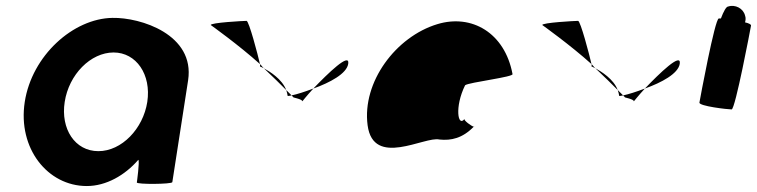

<svg xmlns="http://www.w3.org/2000/svg" viewBox="-20 -616 2539 644"><path d="M63 -274C39 -118 140 8 271 8C336 8 399 -28 444 -80C449 -76 439 -4 439 -4C438 3 557 2 558 -5L611 -347C634 -500 452 -558 357 -556C226 -554 87 -430 63 -274ZM197 -274C211 -366 284 -440 361 -440C437 -440 488 -366 474 -274C460 -184 388 -109 310 -109C231 -109 183 -184 197 -274Z M687 -532C687 -532 781 -465 852 -401C845 -432 815 -546 807 -546C797 -546 685 -540 687 -532ZM852 -401C853 -397 852 -394 852 -393C852 -393 858 -391 865 -387C860 -391 857 -397 852 -401ZM865 -387C895 -359 922 -332 940 -314C926 -351 885 -376 865 -387ZM940 -314C942 -308 944 -301 945 -294C949 -294 953 -295 958 -296ZM958 -296C961 -292 965 -290 964 -290C956 -290 995 -284 994 -276C994 -276 1009 -295 1031 -319C1002 -308 977 -300 958 -296ZM1031 -319C1087 -339 1143 -369 1148 -402C1154 -442 1080 -370 1031 -319Z M1213 -196C1232 -52 1405 -160 1454 -148C1493 -144 1531 -152 1569 -191C1561 -193 1535 -212 1538 -217C1516 -188 1504 -257 1540 -330C1552 -340 1707 -358 1699 -368C1673 -506 1562 -570 1447 -535C1308 -493 1194 -341 1213 -196ZM1538 -218V-217ZM1570 -192 1569 -191C1571 -191 1571 -191 1570 -190Z M1799 -532C1799 -532 1893 -465 1964 -401C1957 -432 1927 -546 1919 -546C1909 -546 1797 -540 1799 -532ZM1964 -401C1965 -397 1964 -394 1964 -393C1964 -393 1970 -391 1977 -387C1972 -391 1969 -397 1964 -401ZM1977 -387C2007 -359 2034 -332 2052 -314C2038 -351 1997 -376 1977 -387ZM2052 -314C2054 -308 2056 -301 2057 -294C2061 -294 2065 -295 2070 -296ZM2070 -296C2073 -292 2077 -290 2076 -290C2068 -290 2107 -284 2106 -276C2106 -276 2121 -295 2143 -319C2114 -308 2089 -300 2070 -296ZM2143 -319C2199 -339 2255 -369 2260 -402C2266 -442 2192 -370 2143 -319Z M2326 -272C2324 -260 2421 -249 2434 -249C2446 -249 2497 -518 2499 -530C2500 -534 2492 -538 2479 -541C2481 -548 2482 -556 2479 -564C2473 -588 2446 -602 2422 -594C2416 -594 2407 -578 2398 -554H2391C2378 -554 2328 -284 2326 -272Z"/></svg>

Font: Ampere
Style: CndIta
Weight: 400
Version: Version 1